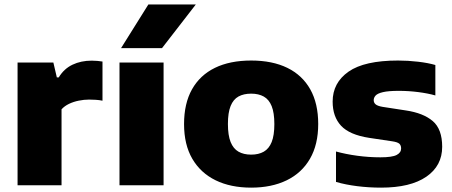

<svg xmlns="http://www.w3.org/2000/svg" viewBox="-20 -828 2022 858"><path d="M58.5 0V-548.5H218.5L234 -482H242.5Q265.5 -520.5 303.8 -538.8Q342 -557 390 -557Q403 -557 415.5 -555.8Q428 -554.5 438 -553V-378Q424 -381 408 -382Q392 -383 378 -383Q355.5 -383 332 -378.2Q308.5 -373.5 288.2 -363.8Q268 -354 255 -339.5V0Z M514 0V-548.5H711V0ZM521 -613 643 -808H855L704 -613Z M1102.5 10.5Q1011 10.5 943.8 -22.2Q876.5 -55 839.5 -118.2Q802.5 -181.5 802.5 -273.5Q802.5 -365.5 838 -428.8Q873.5 -492 940.5 -524.8Q1007.5 -557.5 1102.5 -557.5Q1197 -557.5 1264 -524.8Q1331 -492 1366.5 -428.8Q1402 -365.5 1402 -274Q1402 -182 1365.2 -118.5Q1328.5 -55 1261 -22.2Q1193.5 10.5 1102.5 10.5ZM1102.5 -137Q1135.5 -137 1158.8 -150.2Q1182 -163.5 1194 -193.2Q1206 -223 1206 -273.5Q1206 -324 1194 -353.8Q1182 -383.5 1158.8 -396.5Q1135.5 -409.5 1102.5 -409.5Q1069 -409.5 1045.8 -396.8Q1022.5 -384 1010.5 -354.2Q998.5 -324.5 998.5 -274Q998.5 -223.5 1010.5 -193.5Q1022.5 -163.5 1045.8 -150.2Q1069 -137 1102.5 -137Z M1683 10.5Q1629 10.5 1576.8 4Q1524.5 -2.5 1481.5 -15V-151Q1525 -139 1576.5 -132Q1628 -125 1680 -125Q1732.5 -125 1752.5 -135.5Q1772.5 -146 1772.5 -164.5Q1772.5 -178.5 1764.5 -185.8Q1756.5 -193 1733 -196.5L1629.5 -212Q1542 -225.5 1504.2 -266Q1466.5 -306.5 1466.5 -374Q1466.5 -458 1537.5 -507.8Q1608.5 -557.5 1759 -557.5Q1803.5 -557.5 1848.2 -552.2Q1893 -547 1925.5 -537.5V-401.5Q1892 -411 1848.8 -416.5Q1805.5 -422 1762.5 -422Q1715.5 -422 1691.2 -416.2Q1667 -410.5 1658.5 -401Q1650 -391.5 1650 -380.5Q1650 -369 1658.5 -361.8Q1667 -354.5 1689.5 -350.5L1793.5 -334.5Q1871.5 -323 1913.8 -287Q1956 -251 1956 -172Q1956 -87 1885 -38.2Q1814 10.5 1683 10.5Z"/></svg>

Font: Encode Sans SemiExpanded ExtraBold
Style: Regular
Weight: 800
Width: 6
Designer: Multiple Designers
Foundry: Impallari Type
Version: Version 3.002